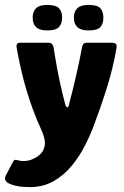

<svg xmlns="http://www.w3.org/2000/svg" viewBox="-55 -646 505 782"><path d="M113 -118Q95 -157 80 -197.5Q65 -238 52.5 -280Q40 -322 30.5 -364.5Q21 -407 13 -450Q9 -472 26 -472H141Q153 -472 158 -465.5Q163 -459 165 -442Q167 -431 170 -411.5Q173 -392 177.5 -368Q182 -344 187.5 -317.5Q193 -291 199.5 -265Q206 -239 212 -216Q216 -209 220 -209Q224 -209 225 -217Q233 -246 240 -275Q247 -304 254 -333.5Q261 -363 267 -392.5Q273 -422 279 -452Q281 -463 285 -467.5Q289 -472 301 -472H399Q410 -472 416 -468Q422 -464 419 -448Q412 -407 403 -370Q394 -333 382 -294Q370 -255 353 -206Q343 -178 328 -137Q313 -96 290.5 -52Q268 -8 236.5 30Q205 68 163 92Q121 116 66 116Q36 116 15.5 112Q-5 108 -19 101Q-42 89 -31 68L-3 15Q2 5 6.5 5Q11 5 19 7Q33 11 49.5 9.5Q66 8 80 1Q98 -7 108.5 -17.5Q119 -28 123 -39Q131 -58 126.5 -78.5Q122 -99 113 -118ZM198 -574Q198 -549 185 -535.5Q172 -522 137 -522Q106 -522 92 -535.5Q78 -549 78 -574Q78 -599 92 -612.5Q106 -626 137 -626Q172 -626 185 -612.5Q198 -599 198 -574ZM366 -574Q366 -549 353.5 -535.5Q341 -522 306 -522Q274 -522 260 -535.5Q246 -549 246 -574Q246 -599 260 -612.5Q274 -626 306 -626Q341 -626 353.5 -612.5Q366 -599 366 -574Z"/></svg>

Font: Glory ExtraBold
Style: Regular
Weight: 800
Designer: Robert Leuschke
Foundry: Robert Leuschke
Version: Version 1.011